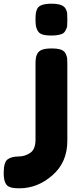

<svg xmlns="http://www.w3.org/2000/svg" viewBox="-152 -792 424 1038"><path d="M175 -606Q193 -610 201 -625Q210 -641 211 -650Q212 -657 212 -683V-689Q212 -715 211 -722Q210 -732 202 -746Q187 -772 127 -772Q64 -772 50 -746Q44 -735 42 -721Q40 -707 40 -687Q40 -667 42 -653Q44 -640 51 -627Q59 -612 76 -606Q94 -600 125 -600Q156 -600 175 -606ZM78 -524Q59 -518 50 -502Q40 -486 40 -450V-38Q40 15 12 34Q-17 54 -52 54Q-89 54 -110 69Q-132 84 -132 143Q-132 202 -106 216Q-95 222 -81 224Q-67 226 -47 226Q51 226 131 156Q212 86 212 -31V-443Q212 -470 211 -478Q209 -489 202 -504Q194 -518 176 -524Q158 -530 127 -530Q96 -530 78 -524Z"/></svg>

Font: FredokaOneMacrons
Style: Regular
Weight: 500
Designer: ""
Foundry: ""
Version: ""